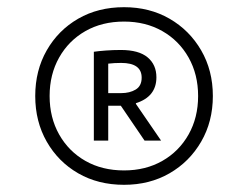

<svg xmlns="http://www.w3.org/2000/svg" viewBox="-20 -714 690 534"><path d="M325 -200Q253 -200 197.5 -232Q142 -264 110 -320Q78 -376 78 -447Q78 -518 110 -574Q142 -630 197.5 -662Q253 -694 325 -694Q396 -694 451.5 -662Q507 -630 539.5 -574Q572 -518 572 -447Q572 -376 539.5 -320Q507 -264 451.5 -232Q396 -200 325 -200ZM325 -240Q385 -240 431.5 -266.5Q478 -293 504.5 -340Q531 -387 531 -447Q531 -507 504.5 -554Q478 -601 431.5 -627.5Q385 -654 325 -654Q264 -654 217.5 -627.5Q171 -601 144.5 -554Q118 -507 118 -447Q118 -387 144.5 -340Q171 -293 217.5 -266.5Q264 -240 325 -240ZM241 -570Q254 -572 274.5 -573.5Q295 -575 316 -575Q366 -575 390.5 -554.5Q415 -534 415 -499Q415 -445 358 -427V-425L428 -323H382L316 -420H281V-323H241ZM317 -455Q341 -455 357.5 -465Q374 -475 374 -498Q374 -539 317 -539Q307 -539 298.5 -538.5Q290 -538 281 -537V-455Z"/></svg>

Font: Murecho Medium
Style: Regular
Weight: 500
Designer: Neil Summerour
Foundry: Positype
Version: Version 1.010; ttfautohint (v1.8.3)